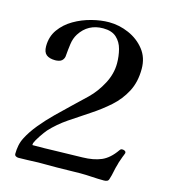

<svg xmlns="http://www.w3.org/2000/svg" viewBox="-109 -818 807 905"><g transform="rotate(15 295.0 -366.0)"><path d="M545 -154Q545 -153 541.5 -144Q538 -135 537 -133Q534 -123 530 -113Q526 -103 524 -93Q518 -74 514.5 -55Q511 -36 505 -18Q503 -9 496.5 -6Q490 -3 481 -3Q452 -3 422.5 -5Q393 -7 364 -7Q336 -7 308 -6Q280 -5 251 -5Q229 -5 206.5 -5Q184 -5 161 -5Q138 -4 108 -3Q78 -2 64 -2Q57 -2 51 -5.5Q45 -9 45 -17Q45 -37 49 -57.5Q53 -78 63 -97Q81 -132 110.5 -168Q140 -204 176 -239.5Q212 -275 247 -308Q282 -341 310 -368Q346 -403 372 -452Q398 -501 398 -552Q398 -587 389.5 -620Q381 -653 358 -674Q335 -695 293 -695Q219 -695 180 -634Q166 -612 162 -583Q158 -554 156 -528Q156 -511 144 -500Q138 -495 129 -493Q120 -491 112 -491Q84 -491 69 -503Q54 -515 54 -544Q54 -591 79 -626Q104 -661 143.5 -684Q183 -707 228 -718.5Q273 -730 312 -730Q362 -730 409 -709.5Q456 -689 486.5 -650.5Q517 -612 517 -557Q517 -493 492 -445.5Q467 -398 426.5 -362Q386 -326 338.5 -295Q291 -264 244 -232Q197 -200 161 -161Q150 -148 134.5 -125Q119 -102 113 -87Q112 -84 112 -78Q112 -77 114 -77Q143 -77 172 -77.5Q201 -78 229 -79L355 -82Q409 -83 446.5 -99Q484 -115 515 -160Q517 -163 519.5 -165Q522 -167 528 -167Q534 -167 539.5 -164Q545 -161 545 -154Z"/></g></svg>

Font: Kaisei Tokumin Medium
Style: Regular
Weight: 500
Designer: Font-Kai, 金井和夫
Foundry: KAZUO KANAI
Version: Version 5.003